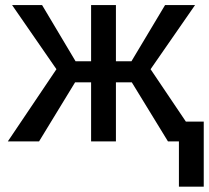

<svg xmlns="http://www.w3.org/2000/svg" viewBox="-20 -548 810 744"><path d="M490.7 -229H429.2V0H333V-229H271L131.3 0H10.3L198.7 -279.8L26.9 -528.3H143.1L272.9 -310.5H333V-528.3H429.2V-310.5H489.3L619.6 -528.3H735.8L563.5 -279.8L752 0H630.9ZM769.5 175.3H673.3V-76.7H769.5Z"/></svg>

Font: GeogebraSans
Style: Regular
Weight: 400
Designer: Google
Version: Version 1.100140; 2013